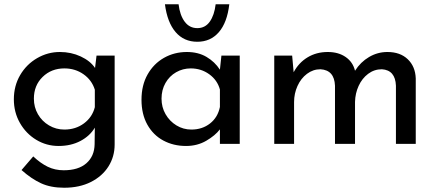

<svg xmlns="http://www.w3.org/2000/svg" viewBox="-20 -675 2051 901"><path d="M518 -414V3Q518 60 489 106Q460 152 406.5 179Q353 206 281 206Q218 206 172.5 185Q127 164 81 123L136 59Q170 91 204 107.5Q238 124 279 124Q348 124 385.5 91Q423 58 424 2L425 -76Q402 -37 357.5 -13.5Q313 10 255 10Q198 10 150 -19Q102 -48 73.5 -98Q45 -148 45 -209Q45 -272 74.5 -322.5Q104 -373 154 -402Q204 -431 261 -431Q314 -431 359 -410Q404 -389 426 -356L433 -414ZM425 -172V-254Q411 -299 372 -326.5Q333 -354 282 -354Q221 -354 180 -314Q139 -274 139 -212Q139 -172 158 -139Q177 -106 210 -86.5Q243 -67 282 -67Q335 -67 374 -96Q413 -125 425 -172Z M1105 -414V0H1012V-68Q990 -39 948 -14.5Q906 10 853 10Q794 10 746.5 -15.5Q699 -41 671.5 -90Q644 -139 644 -207Q644 -275 672.5 -325.5Q701 -376 749.5 -403.5Q798 -431 857 -431Q910 -431 949 -408Q988 -385 1012 -348L1019 -414ZM1012 -173V-255Q1000 -299 962 -326.5Q924 -354 875 -354Q838 -354 806.5 -336Q775 -318 756.5 -285.5Q738 -253 738 -212Q738 -172 757 -139Q776 -106 808 -86.5Q840 -67 878 -67Q929 -67 965.5 -95.5Q1002 -124 1012 -173ZM754 -655H818Q824 -604 846.5 -573.5Q869 -543 906 -543Q943 -543 964.5 -573.5Q986 -604 992 -655H1056Q1046 -569 1007 -524Q968 -479 906 -479Q843 -479 804 -524.5Q765 -570 754 -655Z M1931 -307V0H1838V-273Q1835 -346 1772 -350Q1736 -350 1707.5 -328.5Q1679 -307 1663 -272Q1647 -237 1646 -197V0H1552V-273Q1549 -346 1484 -350Q1449 -350 1420.5 -328.5Q1392 -307 1376 -271.5Q1360 -236 1360 -196V0H1267V-414H1351L1358 -336Q1382 -381 1423.5 -406Q1465 -431 1518 -431Q1568 -431 1602 -407.5Q1636 -384 1646 -343Q1672 -384 1712 -407.5Q1752 -431 1798 -431Q1858 -431 1893.5 -397Q1929 -363 1931 -307Z"/></svg>

Font: Josefin Sans
Style: Regular
Weight: 400
Designer: Santiago Orozco
Foundry: Typemade
Version: Version 2.000